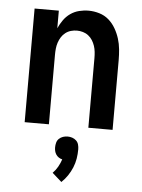

<svg xmlns="http://www.w3.org/2000/svg" viewBox="-56 -586 661 892"><g transform="rotate(5 275.0 -140.0)"><path d="M70 0V-530H183V-448Q192 -468 205 -486.5Q218 -505 236.5 -518Q255 -531 277 -536.5Q299 -542 321 -542Q346 -542 371 -534.5Q396 -527 415 -510.5Q434 -494 447 -471.5Q460 -449 467.5 -425Q475 -401 477.5 -375.5Q480 -350 480 -325V0H367V-325Q367 -339 365.5 -353.5Q364 -368 359.5 -381.5Q355 -395 347.5 -407Q340 -419 328.5 -428Q317 -437 303 -441Q289 -445 275 -445Q261 -445 247 -441Q233 -437 221.5 -428Q210 -419 202.5 -407Q195 -395 190.5 -381.5Q186 -368 184.5 -353.5Q183 -339 183 -325V0ZM264 262 220 223Q234 209 243.5 192Q253 175 259 157Q250 155 242.5 150Q235 145 230 137.5Q225 130 223 121.5Q221 113 221 104Q221 93 224 82Q227 71 235 63.5Q243 56 253.5 52.5Q264 49 275 49Q286 49 296.5 52.5Q307 56 315 63.5Q323 71 326 82Q329 93 329 104Q329 126 325.5 147.5Q322 169 313.5 189.5Q305 210 292.5 228.5Q280 247 264 262Z"/></g></svg>

Font: Lode
Style: Bold
Weight: 700
Monospace: yes
Designer: Belleve Invis
Foundry: Belleve Invis
Version: Version 29.2.0; ttfautohint (v1.8.3)